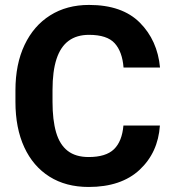

<svg xmlns="http://www.w3.org/2000/svg" viewBox="-20 -741 695 771"><path d="M475.6 -236.8H622.1Q614.7 -128.4 540.8 -59.3Q466.8 9.8 335.9 9.8Q244.6 9.8 178.7 -31.7Q112.8 -73.2 77.4 -149.9Q42 -226.6 42 -332V-378.4Q42 -483.4 78.6 -560.5Q115.2 -637.7 181.6 -679.4Q248 -721.2 337.4 -721.2Q470.7 -721.2 541.5 -650.1Q612.3 -579.1 622.6 -469.7H476.1Q471.2 -533.2 440.7 -567.1Q410.2 -601.1 337.4 -601.1Q288.1 -601.1 255.6 -577.1Q223.1 -553.2 207 -504.2Q190.9 -455.1 190.9 -379.4V-332Q190.9 -258.8 205.3 -209.5Q219.7 -160.2 251.7 -135.3Q283.7 -110.4 335.9 -110.4Q405.3 -110.4 437.7 -141.8Q470.2 -173.3 475.6 -236.8Z"/></svg>

Font: RobotoDEMO
Style: Regular
Weight: 400
Designer: Christian Robertson
Foundry: Google
Version: Version 2.136